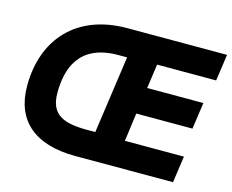

<svg xmlns="http://www.w3.org/2000/svg" viewBox="-98 -837 1180 977"><g transform="rotate(15 492.0 -348.5)"><path d="M370 0H886L906 -140H595L615 -289H911L931 -429H635L653 -557H964L984 -697H459C192 -697 42 -527 42 -282C42 -99 158 0 370 0ZM200 -287C200 -413 242 -553 450 -553H496L438 -144H398C273 -144 200 -170 200 -287Z"/></g></svg>

Font: HK Grotesk Black
Style: Italic
Weight: 900
Italic angle: -16°
Designer: Alfredo Marco Pradil
Foundry: Hanken Design Co.
Version: Version 3.001;FEAKit 1.0